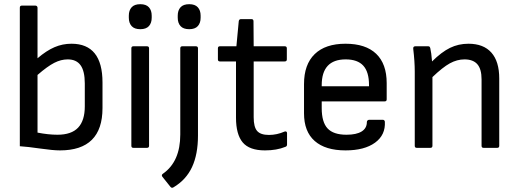

<svg xmlns="http://www.w3.org/2000/svg" viewBox="-20 -710 2492 922"><path d="M268.1 12.2Q234.4 12.2 173.6 3.4Q112.8 -5.4 75.2 -7.8V-672.9Q75.2 -683.1 85 -683.1H149.9Q154.3 -683.1 157.2 -680.2Q160.2 -677.2 160.2 -672.9V-430.2Q203.1 -466.8 241.7 -483.4Q280.3 -500 323.2 -500Q472.2 -500 472.2 -314V-190.9Q472.2 12.2 268.1 12.2ZM160.2 -73.2Q212.4 -63 255.9 -63Q322.8 -63 355 -96.9Q387.2 -130.9 387.2 -199.2V-309.1Q387.2 -368.7 366.9 -396.7Q346.7 -424.8 305.2 -424.8Q272.9 -424.8 240.5 -408.2Q208 -391.6 160.2 -350.1Z M653.8 -569.8Q625.5 -569.8 612.1 -584.7Q598.6 -599.6 598.6 -625V-634.8Q598.6 -660.2 612.1 -675Q625.5 -689.9 653.8 -689.9Q681.6 -689.9 695.1 -675Q708.5 -660.2 708.5 -634.8V-625Q708.5 -599.6 695.1 -584.7Q681.6 -569.8 653.8 -569.8ZM620.6 0Q610.8 0 610.8 -9.8V-478Q610.8 -487.8 620.6 -487.8H685.5Q695.8 -487.8 695.8 -478V-9.8Q695.8 0 685.5 0Z M888.7 -569.8Q860.4 -569.8 846.9 -584.7Q833.5 -599.6 833.5 -625V-634.8Q833.5 -660.2 846.9 -675Q860.4 -689.9 888.7 -689.9Q916.5 -689.9 929.9 -675Q943.4 -660.2 943.4 -634.8V-625Q943.4 -599.6 929.9 -584.7Q916.5 -569.8 888.7 -569.8ZM812.5 189.9Q804.7 194.8 798.3 187L759.3 138.2Q753.9 129.9 762.7 124Q845.7 65.9 845.7 -64V-478Q845.7 -487.8 855.5 -487.8H920.4Q930.7 -487.8 930.7 -478V-59.1Q930.7 31.2 902.1 92.5Q873.5 153.8 812.5 189.9Z M1252.4 12.2Q1177.7 12.2 1145.5 -26.1Q1113.3 -64.5 1113.3 -145V-415H1036.1Q1026.4 -415 1026.4 -424.8V-478Q1026.4 -487.8 1036.1 -487.8H1115.2L1126.5 -607.9Q1127.9 -618.2 1137.2 -618.2H1187.5Q1197.3 -618.2 1197.3 -607.9L1198.2 -487.8H1347.2Q1357.4 -487.8 1357.4 -478V-424.8Q1357.4 -415 1347.2 -415H1198.2V-147Q1198.2 -100.1 1214.8 -81.1Q1231.4 -62 1271.5 -62Q1309.6 -62 1346.2 -78.1Q1351.1 -80.1 1354.7 -78.1Q1358.4 -76.2 1358.4 -70.8V-16.1Q1358.4 -7.3 1350.6 -4.9Q1308.6 12.2 1252.4 12.2Z M1639.2 12.2Q1542.5 12.2 1491.2 -33Q1439.9 -78.1 1439.9 -166V-306.2Q1439.9 -400.4 1491.2 -450.2Q1542.5 -500 1639.2 -500Q1735.8 -500 1786.4 -451.7Q1836.9 -403.3 1836.9 -311V-232.9Q1836.9 -223.1 1827.1 -223.1H1524.9V-190.9Q1524.9 -123.5 1553 -93.3Q1581.1 -63 1644 -63Q1691.4 -63 1716.6 -78.6Q1741.7 -94.2 1741.7 -124Q1741.7 -128.9 1745.1 -131.8Q1748.5 -134.8 1752.9 -134.8H1817.9Q1826.2 -134.8 1828.1 -126Q1832 -62 1781 -24.9Q1730 12.2 1639.2 12.2ZM1524.9 -295.9H1752V-301.8Q1752 -364.7 1724.4 -394.8Q1696.8 -424.8 1640.1 -424.8Q1524.9 -424.8 1524.9 -300.8Z M1981.4 0Q1971.7 0 1971.7 -9.8V-366.2Q1971.7 -415 1964.4 -475.1Q1962.9 -487.8 1974.6 -487.8H2035.6Q2040.5 -487.8 2042.7 -485.8Q2044.9 -483.9 2046.4 -478Q2051.3 -458 2054.7 -415Q2100.6 -460.4 2141.1 -480.2Q2181.6 -500 2229.5 -500Q2301.8 -500 2339.6 -457.5Q2377.4 -415 2377.4 -333V-9.8Q2377.4 0 2367.7 0H2302.2Q2292.5 0 2292.5 -9.8V-329.1Q2292.5 -378.4 2272.2 -401.6Q2252 -424.8 2210.4 -424.8Q2174.8 -424.8 2140.1 -405.8Q2105.5 -386.7 2056.6 -339.8V-9.8Q2056.6 0 2046.4 0Z"/></svg>

Font: Sofia Sans
Style: Regular
Weight: 400
Designer: Botio Nikoltchev, Ani Petrova
Foundry: lettersoup
Version: Version 4.100